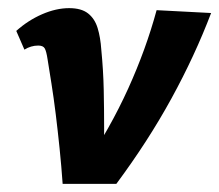

<svg xmlns="http://www.w3.org/2000/svg" viewBox="-20 -452 539 472"><path d="M134 0Q131 -43 126.5 -87Q122 -131 117 -171.5Q112 -212 106.5 -246.5Q101 -281 97 -306Q94 -326 90 -333Q86 -340 74 -340Q65 -340 56.5 -337.5Q48 -335 40 -330L20 -376Q49 -402 83.5 -417Q118 -432 150 -432Q180 -432 196.5 -419Q213 -406 220 -383Q227 -360 229 -330Q234 -279 235 -231Q236 -183 236 -134.5Q236 -86 233 -33L186 -40Q251 -137 295 -234Q339 -331 365 -427L499 -420Q459 -315 401.5 -210Q344 -105 266 0Z"/></svg>

Font: Ysabeau Office ExtraBold
Style: Italic
Weight: 800
Italic angle: -12°
Designer: Christian Thalmann (Catharsis Fonts)
Version: Version 2.001;gftools[0.9.30]; featfreeze: tnum,lnum,ss02